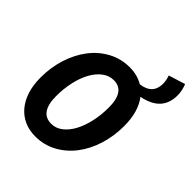

<svg xmlns="http://www.w3.org/2000/svg" viewBox="-225 -966 1121 1121"><g transform="rotate(45 335.0 -405.5)"><path d="M251 12Q200 12 159.5 -6.5Q119 -25 90 -59.5Q61 -94 45.5 -143Q30 -192 30 -254Q30 -338 54 -412.5Q78 -487 121 -543Q164 -599 224.5 -631.5Q285 -664 357 -664Q419 -664 468 -635Q562 -647 562 -734Q562 -745 559 -761.5Q556 -778 551 -791L654 -823Q662 -803 666 -783Q670 -763 670 -745Q670 -614 522 -586Q576 -517 576 -398Q576 -314 552.5 -239.5Q529 -165 486 -109Q443 -53 383 -20.5Q323 12 251 12ZM265 -106Q303 -106 334.5 -130.5Q366 -155 388.5 -196.5Q411 -238 423.5 -293.5Q436 -349 436 -411Q436 -545 344 -545Q306 -545 274 -521Q242 -497 219 -455.5Q196 -414 183.5 -358.5Q171 -303 171 -241Q171 -106 265 -106Z"/></g></svg>

Font: Source Code Pro
Style: Bold Italic
Weight: 700
Italic angle: -11°
Monospace: yes
Designer: Paul D. Hunt, Teo Tuominen
Foundry: Adobe Systems Incorporated
Version: Version 1.050;PS 1.000;hotconv 16.6.51;makeotf.lib2.5.65220